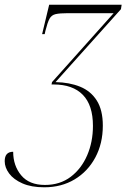

<svg xmlns="http://www.w3.org/2000/svg" viewBox="-76 -556 558 816"><path d="M112 240Q57 240 19.5 223.5Q-18 207 -37 181.5Q-56 156 -56 129Q-56 89 -20 89Q-20 148 14 189Q48 230 115 230Q179 230 224.5 195.5Q270 161 294.5 104Q319 47 319 -21Q319 -109 276 -153Q233 -197 152 -197H143L145 -207L407 -500H212Q178 -500 160.5 -496Q143 -492 134.5 -476.5Q126 -461 117 -425L114 -411H103L133 -536H441L438 -517L160 -207Q219 -206 264.5 -187.5Q310 -169 335.5 -128.5Q361 -88 361 -22Q361 54 329 113.5Q297 173 241 206.5Q185 240 112 240Z"/></svg>

Font: Noto Serif Display SemiCondensed ExtraLight
Style: Italic
Weight: 200
Width: 4
Italic angle: -12°
Designer: Monotype Design Team
Foundry: Monotype Imaging Inc.
Version: Version 2.009